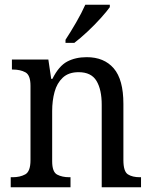

<svg xmlns="http://www.w3.org/2000/svg" viewBox="-20 -786 637 806"><path d="M25 0V-42H33Q64 -42 86 -54Q108 -66 108 -114V-426Q108 -471 86.5 -482.5Q65 -494 35 -494H30V-536H183L195 -455H200Q227 -509 262 -527.5Q297 -546 344 -546Q417 -546 457.5 -499Q498 -452 498 -350V-114Q498 -66 517 -54Q536 -42 567 -42H572V0H407V-346Q407 -410 385 -446.5Q363 -483 310 -483Q268 -483 243.5 -460Q219 -437 209 -400Q199 -363 199 -320V-109Q199 -64 220 -53Q241 -42 271 -42H276V0ZM255 -619Q276 -651 299.5 -691.5Q323 -732 338 -766H441V-756Q429 -739 403.5 -710.5Q378 -682 347.5 -653.5Q317 -625 292 -606H255Z"/></svg>

Font: Noto Serif Myanmar SemCond
Style: Regular
Weight: 400
Width: 4
Designer: Ben Mitchell and the Monotype Design Team
Foundry: Monotype Imaging Inc.
Version: Version 2.106; ttfautohint (v1.8.4.7-5d5b)